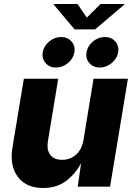

<svg xmlns="http://www.w3.org/2000/svg" viewBox="-20 -944 677 971"><path d="M198.7 6.8Q112.8 6.8 70.3 -49.6Q27.8 -106 43 -198.2L100.6 -545.9H274.4L222.7 -232.4Q214.8 -187 233.9 -161.4Q252.9 -135.7 293.9 -135.7Q335 -135.7 364.5 -161.9Q394 -188 401.9 -234.9L453.1 -545.9H627L536.6 0H373L390.1 -118.7Q359.4 -62 312.5 -27.6Q265.6 6.8 198.7 6.8ZM372.1 -923.8 418.9 -855 488.8 -923.8H609.4L608.9 -920.9L460.9 -795.4H357.4L251.5 -920.9L252 -923.8ZM263.2 -602.5Q230 -602.5 210.4 -625.2Q190.9 -647.9 195.8 -679.7Q201.7 -711.4 228.8 -734.1Q255.9 -756.8 289.1 -756.8Q321.8 -756.8 341.8 -734.1Q361.8 -711.4 356 -679.7Q351.1 -647.9 323.7 -625.2Q296.4 -602.5 263.2 -602.5ZM484.4 -602.5Q451.7 -602.5 431.9 -625.2Q412.1 -647.9 417.5 -679.7Q422.9 -711.4 450 -734.1Q477.1 -756.8 510.3 -756.8Q543.5 -756.8 563.2 -734.1Q583 -711.4 577.6 -679.7Q572.3 -647.9 544.9 -625.2Q517.6 -602.5 484.4 -602.5Z"/></svg>

Font: Inter Extra Bold
Style: Italic
Weight: 800
Italic angle: -9.39999°
Designer: Rasmus Andersson
Foundry: rsms
Version: Version 4.000;git-3c8e0fc